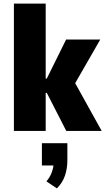

<svg xmlns="http://www.w3.org/2000/svg" viewBox="-20 -725 583 1063"><path d="M57 0V-705H233V-290H239L346 -506H535L377 -231L386 -283L543 0H347L239 -211H233V0ZM295 318 237 279Q257 256 267 228Q277 200 277 176L308 191H212V68H353V162Q353 207 340 246.5Q327 286 295 318Z"/></svg>

Font: Nunito Sans 7pt Condensed Black
Style: Regular
Weight: 900
Width: 3
Designer: Vernon Adams
Foundry: Vernon Adams
Version: Version 3.101;gftools[0.9.27]